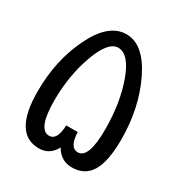

<svg xmlns="http://www.w3.org/2000/svg" viewBox="-163 -802 877 928"><g transform="rotate(30 275.5 -338.0)"><path d="M273.9 -49.8C295.7 -12 327.1 6.8 368.2 6.8C416.3 6.8 451.8 -12.3 474.6 -50.5C497.4 -88.8 508.8 -148.6 508.8 -230C508.8 -346.2 486.3 -450.8 441.4 -543.7C396.5 -636.6 341.6 -683.1 276.9 -683.1C211.4 -683.1 155.9 -636.6 110.4 -543.7C64.8 -450.8 42 -346.2 42 -230C42 -72.1 89.4 6.8 184.1 6.8C224.1 6.8 254.1 -12 273.9 -49.8ZM244.1 -155.8C242.2 -99.1 226.4 -70.8 196.8 -70.8C154.8 -70.8 133.8 -124.5 133.8 -231.9C133.8 -324.1 148 -409.6 176.5 -488.5C205 -567.5 237.8 -606.9 274.9 -606.9C314.9 -606.9 348.6 -569.1 376 -493.4C403.3 -417.7 417 -330.6 417 -231.9C417 -124.5 397 -70.8 356.9 -70.8C326.3 -70.8 310.1 -99.1 308.1 -155.8Z"/></g></svg>

Font: Droid Sans Arabic
Style: Regular
Weight: 400
Foundry: Ascender Corporation
Version: Version 1.00